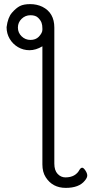

<svg xmlns="http://www.w3.org/2000/svg" viewBox="-20 -723 470 933"><path d="M186 -578V-585Q186 -601 182 -612Q178 -624 165.5 -636.5Q153 -649 128 -649Q103 -649 85 -631.5Q67 -614 67 -589Q67 -564 85 -546.5Q103 -529 128 -529Q153 -529 168 -544Q186 -563 186 -578ZM186 -498Q154 -479 123.5 -479Q93 -479 67.5 -494Q42 -509 27 -534.5Q12 -560 12 -591Q18 -638 38 -661Q58 -684 76.5 -693.5Q95 -703 127 -703Q159 -703 186 -690Q244 -661 244 -589V72Q244 105 260 122Q276 139 298 139Q347 139 367 101Q373 92 379.5 92Q386 92 395 105.5Q404 119 404 130Q404 141 392 155Q364 190 299.5 190Q235 190 202 138Q186 113 186 76ZM367 101Q367 100 367 100Z"/></svg>

Font: ToneOZ-Pinyin-WenKai-Light
Style: Light
Weight: 300
Designer: Fontworks Inc.
Foundry: ToneOZ
Version: Version 0.240331